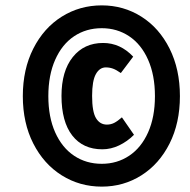

<svg xmlns="http://www.w3.org/2000/svg" viewBox="-20 -790 709 715"><path d="M650 -432Q650 -332 611.5 -255.5Q573 -179 506.5 -137Q440 -95 359 -95Q277 -95 210 -137Q143 -179 104 -255.5Q65 -332 65 -432Q65 -532 104 -609Q143 -686 210 -728Q277 -770 359 -770Q440 -770 506.5 -728Q573 -686 611.5 -609Q650 -532 650 -432ZM160 -432Q160 -354 185.5 -297Q211 -240 256 -210Q301 -180 359 -180Q416 -180 461 -210Q506 -240 531.5 -297Q557 -354 557 -432Q557 -510 531.5 -567.5Q506 -625 461 -655Q416 -685 359 -685Q301 -685 256 -655Q211 -625 185.5 -567.5Q160 -510 160 -432ZM476 -579 430 -518Q413 -530 400.5 -534.5Q388 -539 374 -539Q351 -539 337 -514Q323 -489 323 -433Q323 -374 337.5 -350Q352 -326 378 -326Q393 -326 405.5 -332.5Q418 -339 434 -353L479 -288Q454 -263 423.5 -248.5Q393 -234 361 -234Q289 -234 249 -285.5Q209 -337 209 -433Q209 -525 251 -577.5Q293 -630 364 -630Q428 -630 476 -579Z"/></svg>

Font: Fira Sans Extra Condensed ExtraBold
Style: Italic
Weight: 800
Width: 3
Italic angle: -8°
Designer: Carrois Corporate & Edenspiekermann AG
Foundry: Carrois Corporate GbR & Edenspiekermann AG
Version: Version 4.203